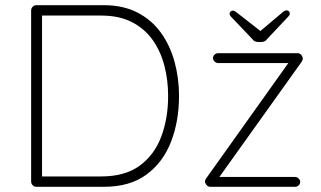

<svg xmlns="http://www.w3.org/2000/svg" viewBox="-20 -720 1237 740"><path d="M380 -700Q455 -700 510 -671.5Q565 -643 600.5 -593.5Q636 -544 653 -481Q670 -418 670 -350Q670 -254 639.5 -174.5Q609 -95 545 -47.5Q481 0 380 0H120Q112 0 106 -6Q100 -12 100 -20V-680Q100 -688 106 -694Q112 -700 120 -700ZM370 -40Q462 -40 518.5 -81.5Q575 -123 601.5 -193.5Q628 -264 628 -350Q628 -411 613.5 -467Q599 -523 568 -566.5Q537 -610 488 -635Q439 -660 370 -660H136L142 -668V-31L136 -40ZM1117 -38Q1125 -38 1131 -32Q1137 -26 1137 -19Q1137 -11 1131 -5.5Q1125 0 1117 0H791Q781 0 775.5 -7.5Q770 -15 770 -20Q770 -24 771.5 -27Q773 -30 775 -33L1097 -485L1102 -477H821Q813 -477 807 -483Q801 -489 801 -496Q801 -504 807 -509.5Q813 -515 821 -515H1127Q1135 -515 1140.5 -509Q1146 -503 1147 -495Q1147 -491 1145.5 -487.5Q1144 -484 1142 -481L822 -33L807 -38ZM976 -558Q960 -558 952 -570L871 -655Q865 -661 865 -667Q865 -672 868.5 -675.5Q872 -679 877 -679Q884 -679 896 -669L987 -598L976 -594L1066 -670Q1071 -675 1076 -677.5Q1081 -680 1085 -680Q1090 -680 1093.5 -676.5Q1097 -673 1097 -668Q1097 -665 1095.5 -662Q1094 -659 1091 -656L1010 -570Q1002 -558 986 -558Z"/></svg>

Font: Quicksand Light Light
Style: Regular
Weight: 300
Version: Version 3.006